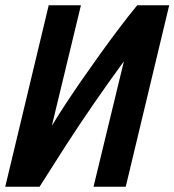

<svg xmlns="http://www.w3.org/2000/svg" viewBox="-33 -713 666 733"><path d="M-13 0 153 -693H276L165 -233Q188 -271 217.5 -316Q247 -361 281 -410Q315 -459 351 -509Q387 -559 422.5 -606Q458 -653 491 -693H613L447 0H324L440 -479Q378 -394 323.5 -315Q269 -236 219 -158.5Q169 -81 118 0Z"/></svg>

Font: Ubuntu Sans Mono
Style: Italic
Weight: 400
Italic angle: -13.5°
Monospace: yes
Designer: Dalton Maag Ltd
Foundry: Dalton Maag Ltd
Version: Version 1.006